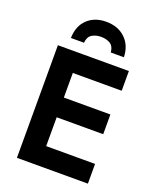

<svg xmlns="http://www.w3.org/2000/svg" viewBox="-169 -1044 938 1144"><g transform="rotate(20 300.0 -472.0)"><path d="M304 -944Q231 -944 185.5 -901Q140 -858 138 -781H221Q224 -819 248 -834Q272 -849 306 -849Q338 -849 362.5 -835Q387 -821 391 -781H474Q472 -855 425.5 -899.5Q379 -944 304 -944ZM530 0V-125H220V-308H515V-433H220V-589H530V-714H80V0Z"/></g></svg>

Font: Noto Sans Mono UI
Style: Bold
Weight: 700
Designer: Monotype Design team
Foundry: Monotype Imaging Inc.
Version: 1.000